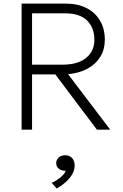

<svg xmlns="http://www.w3.org/2000/svg" viewBox="-20 -720 682 1066"><path d="M100 0V-700H345Q412 -700 460.8 -675Q509.5 -650 535.8 -604.8Q562 -559.5 562 -499Q562 -446 537.2 -405.2Q512.5 -364.5 466.8 -339.2Q421 -314 358 -308L592 0H518L287 -307H158V0ZM158 -361H328Q411.5 -361 457.8 -398.2Q504 -435.5 504 -499Q504 -565 464 -605.5Q424 -646 340 -646H158ZM294.5 326.5 267.5 295.5Q296 281.5 317.8 263.2Q339.5 245 344.5 228Q330 229 318 223.8Q306 218.5 299 208.5Q292 198.5 292 186Q292 167 306 154.5Q320 142 341.5 142Q365.5 142 380 157.2Q394.5 172.5 394.5 200Q394.5 221.5 382.8 244Q371 266.5 348.5 287.8Q326 309 294.5 326.5Z"/></svg>

Font: Geologica Cursive Thin
Style: Regular
Weight: 250
Designer: Sindre Bremnes, Frode Helland
Foundry: Monokrom Skriftforlag AS
Version: Version 1.010;gftools[0.9.28]